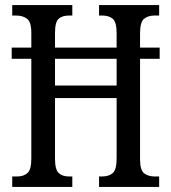

<svg xmlns="http://www.w3.org/2000/svg" viewBox="-20 -734 673 754"><path d="M28 0V-41H47Q73 -41 88 -54.5Q103 -68 103 -111V-503H26V-547H103V-605Q103 -648 86 -660.5Q69 -673 43 -673H28V-714H264V-673H251Q225 -673 210.5 -660.5Q196 -648 196 -604V-547H438V-603Q438 -647 423 -660Q408 -673 381 -673H369V-714H605V-673H587Q561 -673 545.5 -660Q530 -647 530 -603V-547H607V-503H530V-108Q530 -66 546 -53.5Q562 -41 587 -41H605V0H369V-41H381Q408 -41 423 -54.5Q438 -68 438 -112V-349H196V-111Q196 -68 210.5 -54.5Q225 -41 251 -41H264V0ZM196 -398H438V-503H196Z"/></svg>

Font: Noto Serif Hebrew ExtraCondensed
Style: Regular
Weight: 400
Width: 2
Designer: Monotype Design Team
Foundry: Monotype Imaging Inc.
Version: Version 2.004; ttfautohint (v1.8.4.7-5d5b)